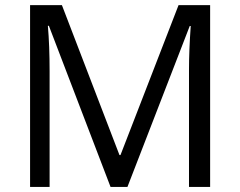

<svg xmlns="http://www.w3.org/2000/svg" viewBox="-20 -734 943 754"><path d="M805.2 0H722.2V-460Q722.2 -535.2 729 -631.8H725.1L480.5 0H414.1L171.9 -632.8H168Q174.8 -554.7 174.8 -454.1V0H98.1V-713.9H223.1L449.2 -125H453.1L681.2 -713.9H805.2Z"/></svg>

Font: OpenSansHebrew-Regular
Style: Regular
Weight: 400
Foundry: Ascender Corporation, Yanek Iontef
Version: Version 2.001;PS 002.001;hotconv 1.0.70;makeotf.lib2.5.58329